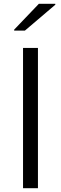

<svg xmlns="http://www.w3.org/2000/svg" viewBox="-20 -997 325 1017"><path d="M102 0V-743H181V0ZM55 -835V-840L186 -977H273V-972L112 -835Z"/></svg>

Font: Saira Expanded
Style: Regular
Weight: 400
Width: 7
Designer: Hector Gatti with collaboration of the Omnibus-Type team
Foundry: Omnibus-Type
Version: Version 1.100; ttfautohint (v1.8.3)